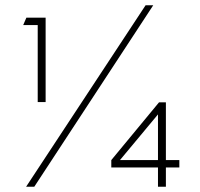

<svg xmlns="http://www.w3.org/2000/svg" viewBox="-20 -708 760 728"><path d="M153 -321H123V-613H68L80 -641H153ZM79 0 532 -688H561L110 0ZM579 0V-281L583 -320H609V0ZM424 -88 402 -101 583 -320 588 -285ZM402 -101H660V-73H402Q402 -73 402 -77Q402 -81 402 -87Q402 -93 402 -97Q402 -101 402 -101Z"/></svg>

Font: Roundo Variable
Style: Regular
Weight: 200
Designer: Shiva Nallaperumal
Foundry: Indian Type Foundry
Version: Version 2.000